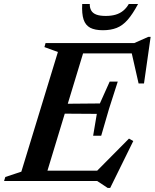

<svg xmlns="http://www.w3.org/2000/svg" viewBox="-47 -886 758 940"><path d="M236.5 -631.5 170.5 -655.5 176 -675H375L170 0H-27L-21 -19.5L57.5 -45.5ZM594.5 -640.5 620 -624.5H290.5L307 -675H610L679 -705.5H690.5L658 -477.5H631.5ZM480 34 428.5 0H100.5L117.5 -50.5H465L414 -35.5L584.5 -207.5L605.5 -195.5L492.5 34ZM448.5 -221.5H409L427 -328.5L205 -330L219.5 -377.5L442 -379.5L490 -486.5H529.5L487 -354ZM470.5 -808Q498 -808 519.2 -814.2Q540.5 -820.5 556.5 -833.8Q572.5 -847 583.5 -866.5H629Q602.5 -817 578 -789Q553.5 -761 524.5 -749.5Q495.5 -738 457 -738Q417.5 -738 394.5 -750.2Q371.5 -762.5 362.2 -790.5Q353 -818.5 355.5 -866.5H392.5Q392 -847.5 399.8 -834.2Q407.5 -821 424.8 -814.5Q442 -808 470.5 -808Z"/></svg>

Font: Newsreader 24pt SemiBold
Style: Italic
Weight: 600
Italic angle: -17°
Designer: Hugues Gentile
Foundry: Production Type
Version: Version 1.003